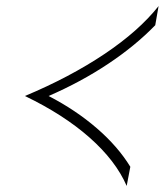

<svg xmlns="http://www.w3.org/2000/svg" viewBox="-20 -602 549 632"><path d="M62 -286Q210 -348 323.5 -424Q437 -500 502 -582L491 -519Q425 -451 335.5 -391.5Q246 -332 140 -286Q229 -240 298.5 -180Q368 -120 409 -53L397 10Q361 -73 275 -149Q189 -225 62 -286Z"/></svg>

Font: KoHo Light
Style: Italic
Weight: 300
Italic angle: -10°
Version: Version 1.000; ttfautohint (v1.6)